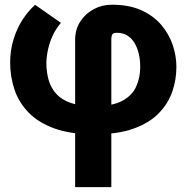

<svg xmlns="http://www.w3.org/2000/svg" viewBox="-20 -557 796 811"><path d="M297.4 233.4V-389.2Q297.4 -432.6 318.8 -465.8Q340.3 -499 375.5 -518.1Q410.6 -537.1 452.6 -537.1Q525.4 -537.1 577.1 -513.7Q628.9 -490.2 661.6 -451.4Q694.3 -412.6 709.7 -366.5Q725.1 -320.3 725.1 -274.4Q725.1 -220.2 707.5 -169.4Q689.9 -118.7 649.9 -77.9Q609.9 -37.1 543.2 -13.4Q476.6 10.3 378.4 10.3Q277.8 10.3 209.5 -14.6Q141.1 -39.6 100.1 -82.3Q59.1 -125 41 -179.2Q22.9 -233.4 22.9 -293Q22.9 -345.2 37.4 -391.6Q51.8 -438 75.9 -474.9Q100.1 -511.7 128.4 -536.6L237.3 -460.4Q217.8 -438 204.3 -410.2Q190.9 -382.3 183.8 -352.1Q176.8 -321.8 175.8 -293Q175.8 -252.4 185.5 -218.8Q195.3 -185.1 218 -160.2Q240.7 -135.3 280 -121.8Q319.3 -108.4 378.4 -108.4Q453.6 -108.4 495.6 -130.6Q537.6 -152.8 554.9 -190.7Q572.3 -228.5 572.3 -274.4Q572.3 -306.6 565.4 -333.3Q558.6 -359.9 546.1 -378.9Q533.7 -397.9 515.6 -408.2Q497.6 -418.5 474.1 -418.5Q456.5 -418.5 453.4 -409.9Q450.2 -401.4 450.2 -393.6V233.4Z"/></svg>

Font: Roboto ExtraBold
Style: Regular
Weight: 800
Designer: Christian Robertson
Foundry: Google
Version: Version 3.009; 2024